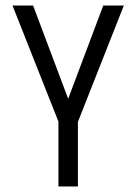

<svg xmlns="http://www.w3.org/2000/svg" viewBox="-20 -670 490 690"><path d="M190 0V-233L25 -650H99L225 -315L351 -650H425L260 -232V0Z"/></svg>

Font: Unica One
Style: Regular
Weight: 400
Designer: Eduardo Rodriguez Tunni
Foundry: Eduardo Rodriguez Tunni
Version: Version 2.000; ttfautohint (v1.8.4.7-5d5b);gftools[0.9.23]